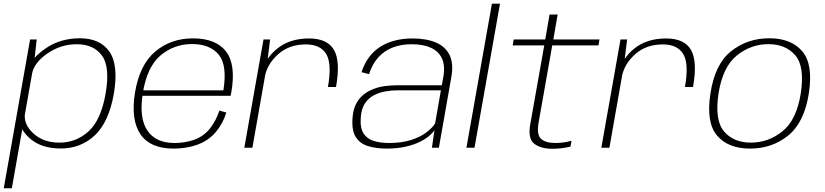

<svg xmlns="http://www.w3.org/2000/svg" viewBox="-56 -805 4495 1046"><path d="M-35.5 220.5H8.5L130.5 -470L144 -590H108ZM275 4Q384.5 4 461 -68.2Q537.5 -140.5 564.5 -296Q590.5 -452.5 539.5 -524.5Q488.5 -596.5 379 -596.5Q274 -596.5 195 -543Q116 -489.5 107.5 -440.5L118 -401Q128 -461.5 201 -512.8Q274 -564 362.5 -564Q454.5 -564 499.5 -502.2Q544.5 -440.5 519.5 -296Q494.5 -151.5 426.8 -89.8Q359 -28 268 -28Q178.5 -28 124 -79.8Q69.5 -131.5 80.5 -192L56.5 -152Q47 -103 108.5 -49.5Q170 4 275 4Z M889.5 4.5 895 -26Q791.5 -26 746.5 -94.5Q700.5 -162.5 722 -297.5Q745 -441 819 -503.5Q893 -565 990 -565Q1089.5 -565 1137.5 -505Q1182.5 -446.5 1161 -313H717.5L712 -283H1200Q1202.5 -292 1204 -300.5Q1230.5 -453 1175.5 -524.5Q1120 -596 995.5 -596Q875 -596 789.5 -524Q704 -452 679 -298Q656 -151.5 709.5 -73Q763 4.5 889.5 4.5ZM895 -26 889.5 4.5Q962.5 4.5 1021.5 -17.5Q1080 -39 1120 -86Q1159 -132.5 1177 -192L1139 -202.5Q1122.5 -151 1090 -107.5Q1056.5 -64.5 1006 -45Q954 -26 895 -26Z M1730.5 -331H1774.5Q1799.5 -470.5 1763.5 -533Q1727.5 -595.5 1627.5 -595.5Q1522.5 -595.5 1453.8 -539.8Q1385 -484 1371.5 -406.5L1386.5 -386Q1399.5 -456 1459.2 -509.5Q1519 -563 1610 -563Q1690 -563 1721.5 -510.2Q1753 -457.5 1730.5 -331ZM1275 0H1319L1398 -448.5L1415.5 -590H1379.5Z M2051 4.5Q2108.5 4.5 2153.2 -5.8Q2198 -16 2230.5 -32Q2263 -48 2283 -65.2Q2303 -82.5 2311 -96.5L2297 0H2335L2402.5 -383Q2416 -457 2393.8 -503.8Q2371.5 -550.5 2319.8 -573Q2268 -595.5 2191 -595.5Q2141.5 -595.5 2098 -584.8Q2054.5 -574 2018.5 -552Q1982.5 -530 1956 -495.2Q1929.5 -460.5 1913.5 -412L1954.5 -401Q1972.5 -457.5 2005.8 -493.5Q2039 -529.5 2084.8 -546.8Q2130.5 -564 2186.5 -564Q2249 -564 2291.5 -544.8Q2334 -525.5 2352 -485.8Q2370 -446 2359 -384.5L2351 -340.5H2108Q2076 -340.5 2042.5 -336.2Q2009 -332 1978.5 -320.2Q1948 -308.5 1923.2 -288.5Q1898.5 -268.5 1883 -237.2Q1867.5 -206 1864.5 -161.5Q1859.5 -94.5 1882 -58.8Q1904.5 -23 1948.5 -9.2Q1992.5 4.5 2051 4.5ZM2063.5 -26Q2016.5 -26 1980 -37.2Q1943.5 -48.5 1924.2 -78.8Q1905 -109 1909.5 -165.5Q1912.5 -211 1931.2 -240.2Q1950 -269.5 1979.5 -285.2Q2009 -301 2043 -307Q2077 -313 2111 -313H2346L2314.5 -133Q2299.5 -108 2266.2 -83Q2233 -58 2182.2 -42Q2131.5 -26 2063.5 -26Z M2485 0H2529L2668 -785H2624Z M2953 5.5Q3004 5.5 3052 -6.5L3057.5 -38Q3013.5 -26 2970 -26Q2916 -26 2891.2 -49Q2866.5 -72 2878.5 -138.5L2952.5 -557.5H3204.5L3210 -590H2958.5L2982 -726H2938L2914.5 -590H2742.5L2737 -557.5H2909L2832.5 -126.5Q2819 -49 2854.8 -21.8Q2890.5 5.5 2953 5.5Z M3675.5 -331H3719.5Q3744.5 -470.5 3708.5 -533Q3672.5 -595.5 3572.5 -595.5Q3467.5 -595.5 3398.8 -539.8Q3330 -484 3316.5 -406.5L3331.5 -386Q3344.5 -456 3404.2 -509.5Q3464 -563 3555 -563Q3635 -563 3666.5 -510.2Q3698 -457.5 3675.5 -331ZM3220 0H3264L3343 -448.5L3360.5 -590H3324.5Z M4030.5 4.5Q4149.5 4.5 4237.5 -66.2Q4325.5 -137 4350.5 -296Q4375 -454.5 4314.8 -525.5Q4254.5 -596.5 4135 -596.5Q4015.5 -596.5 3927 -526Q3838.5 -455.5 3814.5 -296Q3790 -138 3850.2 -66.8Q3910.5 4.5 4030.5 4.5ZM4035 -28Q3940.5 -28 3888.5 -89Q3836.5 -150 3858.5 -296Q3881.5 -441 3958.2 -502.8Q4035 -564.5 4130 -564.5Q4224.5 -564.5 4276.8 -503.5Q4329 -442.5 4306.5 -296Q4283.5 -151 4206.5 -89.5Q4129.5 -28 4035 -28Z"/></svg>

Font: Anybody SemiExpanded ExtraLight
Style: Italic
Weight: 250
Width: 6
Italic angle: -10°
Version: Version 1.113;gftools[0.9.25]